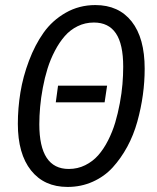

<svg xmlns="http://www.w3.org/2000/svg" viewBox="-20 -719 614 751"><path d="M353 -699.2Q444.3 -699.2 495.1 -634.8Q545.9 -570.3 545.9 -450.2Q545.9 -399.4 538.8 -347.7Q531.7 -295.9 517.1 -243.2Q502.4 -190.4 477.8 -145Q453.1 -99.6 420.9 -64.2Q388.7 -28.8 343 -8.3Q297.4 12.2 244.1 12.2Q152.8 12.2 101.3 -52.5Q49.8 -117.2 49.8 -234.9Q49.8 -295.4 59.8 -357.2Q69.8 -418.9 93.3 -481.2Q116.7 -543.5 150.6 -591.3Q184.6 -639.2 237.1 -669.2Q289.6 -699.2 353 -699.2ZM347.2 -630.9Q313 -630.9 283.7 -616.5Q254.4 -602.1 233.2 -577.6Q211.9 -553.2 194.6 -520Q177.2 -486.8 166 -450.9Q154.8 -415 147.5 -375.7Q140.1 -336.4 137 -301Q133.8 -265.6 133.8 -232.9Q133.8 -58.1 249 -58.1Q283.7 -58.1 313.2 -72.8Q342.8 -87.4 364.3 -111.8Q385.7 -136.2 402.8 -169.9Q419.9 -203.6 430.7 -239.7Q441.4 -275.9 448.7 -315.4Q456.1 -355 459 -390.1Q461.9 -425.3 461.9 -458Q461.9 -546.4 433.3 -588.6Q404.8 -630.9 347.2 -630.9ZM398.9 -383.8 389.2 -318.8H198.2L207 -383.8Z"/></svg>

Font: Fira Sans Compressed Book
Style: Italic
Weight: 350
Width: 3
Italic angle: -8°
Designer: Carrois Corporate & Edenspiekermann AG
Foundry: Carrois Corporate GbR & Edenspiekermann AG
Version: Version 4.203;PS 004.203;hotconv 1.0.88;makeotf.lib2.5.64775